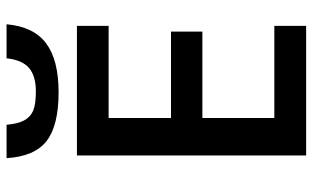

<svg xmlns="http://www.w3.org/2000/svg" viewBox="-208 -766 973 598"><g transform="rotate(-90 279.0 -466.5)"><path d="M498 0H94.2V-713.9H498V-615.2H210.9V-420.9H480V-323.2H210.9V-99.1H498ZM291 -771Q187.5 -771 139.4 -808.3Q91.3 -845.7 85.9 -933.1H189.9Q192.9 -897.9 203.4 -878.4Q213.9 -858.9 233.6 -850.3Q253.4 -841.8 293.9 -841.8Q341.8 -841.8 366.7 -863Q391.6 -884.3 397 -933.1H502.9Q495.6 -849.1 443.8 -810.1Q392.1 -771 291 -771Z"/></g></svg>

Font: JBL Sans
Style: Semibold
Weight: 600
Version: Version 1.10